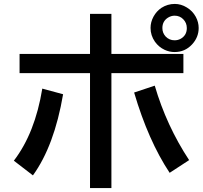

<svg xmlns="http://www.w3.org/2000/svg" viewBox="-20 -899 1039 982"><path d="M440.4 -828.1H549.8V-623H918V-524.9H549.8V63H440.4V-524.9H80.1V-623H440.4ZM50.8 -77.1Q159.2 -218.3 196.3 -445.8L302.7 -417Q257.8 -153.3 148.4 -2ZM847.7 -15.1Q738.3 -180.2 666 -425.8L771.5 -460.9Q831.1 -256.8 947.3 -80.1ZM874 -878.9Q906.2 -878.9 935.5 -860.8Q964.8 -843.3 981.4 -813Q996.1 -785.6 996.1 -755.9Q996.1 -708 961.9 -671.4Q925.8 -632.8 873 -632.8Q846.7 -632.8 822.3 -644Q792 -658.2 772.5 -685.5Q750 -717.8 750 -756.3Q750 -786.1 765.1 -814Q780.3 -841.8 805.7 -858.9Q836.9 -878.9 874 -878.9ZM873 -818.8Q855.5 -818.8 838.9 -808.6Q810.5 -790.5 810.5 -755.4Q810.5 -730.5 827.1 -712.4Q845.7 -692.9 873 -692.9Q888.7 -692.9 902.3 -699.7Q935.5 -717.3 935.5 -755.4Q935.5 -782.2 917 -800.8Q899.4 -818.8 873 -818.8Z"/></svg>

Font: UDEV Gothic 35
Style: Bold
Weight: 700
Version: v2.1.0; ttfautohint (v1.8.4.7-5d5b-dirty) -l 6 -r 45 -G 200 